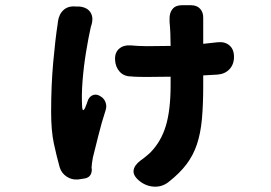

<svg xmlns="http://www.w3.org/2000/svg" viewBox="-20 -635 1040 736"><path d="M284 -610Q314 -607 326.5 -588Q339 -569 331 -541Q331 -540 330 -537.5Q329 -535 328 -531Q319 -491 310 -436.5Q301 -382 296.5 -325.5Q292 -269 295 -223Q296 -213 299 -213Q302 -213 306 -221Q309 -229 312.5 -237.5Q316 -246 318 -253Q325 -267 338 -271Q351 -275 365 -266Q379 -258 384.5 -243Q390 -228 385 -213Q369 -164 357 -115Q345 -66 336 -31Q334 -21 332.5 -9Q331 3 331 8L332 14Q332 47 299 50L279 53Q255 55 235.5 42Q216 29 209 7Q197 -36 186.5 -84.5Q176 -133 176 -207Q176 -308 184 -396.5Q192 -485 201 -543Q201 -543 201.5 -547Q202 -551 202 -552Q206 -581 224 -597Q242 -613 271 -610ZM421 -407Q420 -434 437 -448.5Q454 -463 481 -461Q489 -460 509 -459Q529 -458 543 -458L634 -459Q634 -484 633 -507.5Q632 -531 630 -551Q630 -562 630 -560Q630 -558 630 -561Q629 -585 641 -600Q653 -615 677 -615H712Q735 -615 747.5 -601Q760 -587 759 -564Q759 -563 759 -561Q759 -559 759 -554V-467L814 -473Q842 -476 859.5 -461Q877 -446 877 -417Q877 -388 859.5 -369.5Q842 -351 813 -349L759 -346V-307Q759 -233 754 -178.5Q749 -124 735 -82Q721 -40 695 -5.5Q669 29 627 62Q602 82 571 80.5Q540 79 515 59Q490 39 492 19Q494 -1 519 -20Q524 -23 537 -33.5Q550 -44 557 -51Q598 -93 616 -153.5Q634 -214 634 -308V-341L540 -340Q527 -340 508.5 -340.5Q490 -341 483 -342Q455 -342 438.5 -360.5Q422 -379 421 -407Z"/></svg>

Font: Chiron GoRound TC EB
Style: Regular
Weight: 700
Designer: Ryoko NISHIZUKA 西塚涼子 (kana, bopomofo & ideographs); Paul D. Hunt (Latin, Greek & Cyrillic); Sandoll Communications 산돌커뮤니
Foundry: Adobe
Version: Version 1.000;hotconv 1.1.1;makeotfexe 2.6.0